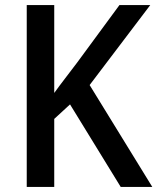

<svg xmlns="http://www.w3.org/2000/svg" viewBox="-20 -734 618 754"><path d="M578 0 332 -400 570 -714H449L282 -487C249 -443 218 -404 193 -369V-714H85V0H193V-267L255 -324L454 0Z"/></svg>

Font: Noto Sans Bengali SemiCondensed Medium
Style: Regular
Weight: 500
Width: 4
Designer: Joana Ranito - Universal Thirst; Jelle Bosma - Monotype Design Team
Foundry: Universal Thirst ehf.
Version: Version 3.000